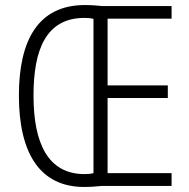

<svg xmlns="http://www.w3.org/2000/svg" viewBox="-20 -738 752 762"><path d="M317 -718C132 -718 55 -579 55 -359C55 -129 139 4 314 4C341 4 363 2 383 0H661V-51H407V-349H646V-399H407V-664H661V-714H385C363 -716 345 -718 317 -718ZM314 -667C329 -667 341 -666 351 -663V-51C341 -48 330 -47 316 -47C171 -47 113 -168 113 -359C113 -540 162 -666 314 -667Z"/></svg>

Font: Noto Sans Arabic Cond Light
Style: Regular
Weight: 300
Width: 3
Designer: Monotype Design Team, Nadine Chahine, Nizar Qandah and Khaled Hosny
Foundry: Monotype Imaging Inc.
Version: Version 2.012